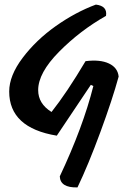

<svg xmlns="http://www.w3.org/2000/svg" viewBox="-20 -673 536 835"><path d="M375 -304Q375 -304 227 -83Q20 -117 20 -275Q20 -344 78.5 -421.5Q137 -499 222.5 -559.5Q308 -620 397 -653Q448 -647 441 -604Q328 -540 237 -448Q146 -356 146 -281Q146 -222 204 -186Q270 -269 352 -407Q415 -415 453.5 -397Q492 -379 496 -340Q469 -241 416.5 -98.5Q364 44 317 142Q242 144 240 94Q341 -120 386 -299Z"/></svg>

Font: Tillana SemiBold
Style: Regular
Weight: 600
Designer: Lipi Raval (Devanagari, Latin), Jonny Pinhorn (Latin)
Foundry: Indian Type Foundry
Version: Version 2.003;PS 1.0;hotconv 1.0.79;makeotf.lib2.5.61930; tt